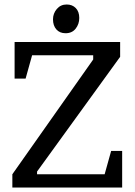

<svg xmlns="http://www.w3.org/2000/svg" viewBox="-20 -835 599 855"><path d="M35 -59 395 -570V-589H123L94 -485H45V-648H515V-582L145 -71V-59H446L475 -163H524V0H35ZM272 -687Q246 -687 231 -704Q216 -721 216 -749Q216 -775 233 -795Q250 -815 277 -815Q302 -815 317.5 -799Q333 -783 333 -755Q333 -728 317 -707.5Q301 -687 272 -687Z"/></svg>

Font: Faustina VF Beta
Style: Regular
Weight: 400
Designer: Alfonso Garcia
Foundry: Omnibus-Type
Version: Version 1.006